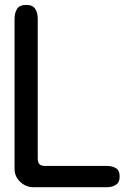

<svg xmlns="http://www.w3.org/2000/svg" viewBox="-20 -783 540 792"><path d="M118.2 -10.7Q86.9 -10.7 63.5 -32.7Q40 -54.7 40 -86.9V-705.1Q40 -729.5 50.3 -746.1Q60.5 -762.7 87.9 -762.7Q115.2 -762.7 125.5 -746.1Q135.7 -729.5 135.7 -705.1V-127Q135.7 -98.6 164.1 -98.6H419.9Q442.4 -98.6 458 -89.4Q473.6 -80.1 473.6 -54.7Q473.6 -30.3 458 -20.5Q442.4 -10.7 419.9 -10.7Z"/></svg>

Font: Kosugi Maru
Style: Regular
Weight: 400
Designer: MOTOYA
Version: Version 4.002